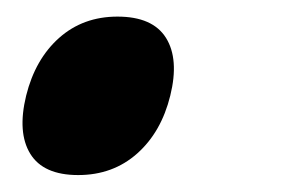

<svg xmlns="http://www.w3.org/2000/svg" viewBox="-20 -199 341 229"><path d="M11.2 -85Q22 -128.4 50.5 -153.8Q79.1 -179.2 120.1 -179.2Q162.1 -179.2 178 -153.8Q193.8 -128.4 183.1 -85Q172.4 -41.5 143.6 -15.9Q114.7 9.8 73.2 9.8Q31.7 9.8 16.1 -15.6Q0.5 -41 11.2 -85Z"/></svg>

Font: Sinkin Sans 600 SemiBold Italic
Style: Regular
Weight: 600
Italic angle: -112°
Designer: Keith Bates
Foundry: K-Type
Version: Sinkin Sans (version 1.0)  by Keith Bates   •   © 2014   www